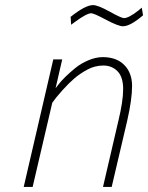

<svg xmlns="http://www.w3.org/2000/svg" viewBox="-20 -733 581 753"><path d="M185 -330 108 0H73L189 -500H224L198 -387L208 -400Q230 -429 275 -466Q297 -484 326.5 -496.5Q356 -509 383 -509Q437 -509 467.5 -478Q498 -447 498 -395.5Q498 -344 479 -260L418 0H384L444 -258Q463 -336 463 -383.5Q463 -431 441 -453.5Q419 -476 385.5 -476Q352 -476 322.5 -460Q293 -444 271 -425Q249 -406 223.5 -377.5Q198 -349 185 -330ZM462 -630Q444 -630 396 -655.5Q348 -681 338 -681Q320 -681 274 -647L259 -636L257 -667Q315 -713 345 -713Q364 -713 410 -687.5Q456 -662 466 -662Q485 -662 523 -692L536 -703L541 -673Q491 -630 462 -630Z"/></svg>

Font: Titillium Web ExtraLight
Style: Italic
Weight: 275
Italic angle: -13°
Version: Version 1.002;PS 57.000;hotconv 1.0.70;makeotf.lib2.5.55311